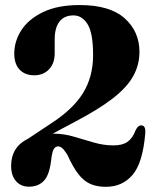

<svg xmlns="http://www.w3.org/2000/svg" viewBox="-20 -730 622 760"><path d="M24 -73Q24 -148.5 92 -181.5L181.5 -241Q268.5 -297 308.5 -361.5Q348.5 -426 348.5 -512Q348.5 -599 326.8 -634Q305 -669 271 -669Q234 -669 215.2 -644.2Q196.5 -619.5 196.5 -574.5V-519Q196.5 -479 174 -455.5Q151.5 -432 115.5 -432Q79 -432 57.8 -454.2Q36.5 -476.5 36.5 -518Q36.5 -567 64.8 -610.8Q93 -654.5 150.5 -682.2Q208 -710 295.5 -710Q414.5 -710 473.2 -657.8Q532 -605.5 532 -524.5Q532 -473.5 507.5 -429Q483 -384.5 426.8 -340.8Q370.5 -297 276 -247.5L188.5 -201H189.5Q232 -201 272 -189.2Q312 -177.5 351 -166Q390 -154.5 430 -154.5Q465 -154.5 485.2 -169Q505.5 -183.5 517.5 -216Q527.5 -235.5 541.5 -233.5Q557.5 -231.5 555 -201.5Q545 -85 504.8 -37.8Q464.5 9.5 399 9.5Q364 9.5 338 -1.8Q312 -13 290.5 -40.5Q269 -68 247 -116.5Q235 -136 226.8 -143.2Q218.5 -150.5 210 -150.5Q198.5 -150.5 192.2 -138.8Q186 -127 182.5 -96Q175.5 -36.5 153.2 -13.8Q131 9 94.5 9Q62.5 9 43.2 -13.2Q24 -35.5 24 -73Z"/></svg>

Font: Fraunces 144pt S050
Style: Bold
Weight: 700
Version: Version 1.000; ttfautohint (v1.8.3)